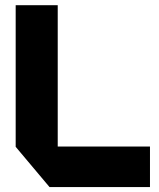

<svg xmlns="http://www.w3.org/2000/svg" viewBox="-20 -739 628 758"><path d="M175.4 -0.6 41.9 -159.4V-160.4H572.1V-0.6ZM41.9 -160.4V-718.5H207.9V-160.4Z"/></svg>

Font: Foldit Thin
Style: Regular
Weight: 100
Designer: Sophia Tai
Foundry: Sophia Tai
Version: Version 1.003